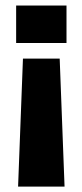

<svg xmlns="http://www.w3.org/2000/svg" viewBox="-20 -520 296 690"><path d="M38 -500H219V-365.5H38ZM62.5 -309.5H194.5L212 150.5H45Z"/></svg>

Font: Overused Grotesk ExtraBold
Style: Regular
Weight: 800
Version: Version 0.004